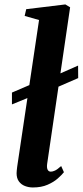

<svg xmlns="http://www.w3.org/2000/svg" viewBox="-20 -837 374 868"><path d="M34 -365V-418.5L143.5 -465.5L197 -480.5L333 -540.5L333.5 -484L194.5 -423.5L139 -408ZM193 -95Q191 -78 195.5 -69.5Q200 -61 210 -61Q218 -61 228.8 -66Q239.5 -71 256.5 -86.5L269 -58.5Q259.5 -46.5 241.2 -30.2Q223 -14 195 -1.8Q167 10.5 128.5 10.5Q110 10.5 93 4Q76 -2.5 65.5 -16.8Q55 -31 55 -54Q55 -59 55.8 -66.5Q56.5 -74 57.5 -81.8Q58.5 -89.5 59.5 -95.5L156.5 -746.5L91.5 -765L98.5 -795.5L275.5 -817L297 -804Z"/></svg>

Font: Merriweather 60pt
Style: Bold Italic
Weight: 700
Italic angle: -7.8°
Version: Version 2.101